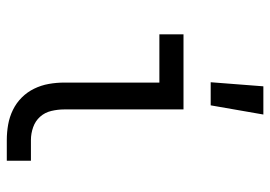

<svg xmlns="http://www.w3.org/2000/svg" viewBox="-135 -660 795 565"><g transform="rotate(90 262.5 -377.5)"><path d="M453 0H392Q369 0 346.5 -4Q324 -8 303.5 -18Q283 -28 267 -44Q251 -60 241 -80.5Q231 -101 227 -123.5Q223 -146 223 -169V-449H81V-520H302V-169Q302 -150 306.5 -131Q311 -112 323.5 -98Q336 -84 354.5 -77.5Q373 -71 392 -71H453ZM222 -600 234 -755H317L290 -600Z"/></g></svg>

Font: Iosevka Pride
Style: Regular
Weight: 400
Monospace: yes
Designer: Belleve Invis
Foundry: Belleve Invis
Version: Version 30.3.1; ttfautohint (v1.8.4)